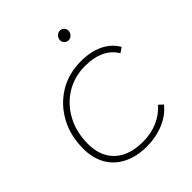

<svg xmlns="http://www.w3.org/2000/svg" viewBox="-197 -821 943 943"><g transform="rotate(-45 274.5 -349.5)"><path d="M277 3Q206 3 154 -23Q102 -49 74.5 -97Q47 -145 47 -210Q47 -301 85.5 -371.5Q124 -442 190.5 -482.5Q257 -523 343 -523Q410 -523 459 -499.5Q508 -476 534 -431L508 -413Q483 -454 441 -473Q399 -492 341 -492Q266 -492 207 -455.5Q148 -419 114 -355.5Q80 -292 80 -211Q80 -124 132 -75.5Q184 -27 280 -27Q334 -27 381 -47Q428 -67 459 -104L481 -84Q448 -42 393.5 -19.5Q339 3 277 3ZM373 -638Q361 -638 352 -646.5Q343 -655 343 -667Q343 -681 352.5 -691.5Q362 -702 376 -702Q388 -702 397 -693.5Q406 -685 406 -673Q406 -659 396.5 -648.5Q387 -638 373 -638Z"/></g></svg>

Font: Montserrat Thin ExtraLight
Style: Italic
Weight: 250
Italic angle: -11.3°
Version: Version 9.000